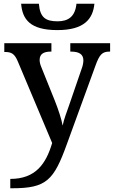

<svg xmlns="http://www.w3.org/2000/svg" viewBox="-20 -767 609 1027"><path d="M287 -606C431 -606 477 -666 485 -747H389C382 -678 345 -653 288 -653C223 -653 194 -674 188 -747H93C100 -664 140 -606 287 -606ZM35 240H46C229 240 268 197 338 3L490 -414C512 -476 527 -491 566 -491H569V-536H356V-491H359C403 -491 426 -477 426 -444C426 -433 423 -415 417 -400L350 -205C339 -173 322 -130 315 -95C310 -126 292 -182 273 -229L201 -408C195 -422 192 -435 192 -446C192 -478 213 -491 252 -491H255V-536H3V-489H6C42 -489 58 -479 75 -439L259 -2C226 109 171 190 35 190Z"/></svg>

Font: Noto Serif Thai Medium
Style: Regular
Weight: 500
Designer: Monotype Design Team
Foundry: Monotype Imaging Inc.
Version: Version 1.901;PS 001.901;hotconv 1.0.88;makeotf.lib2.5.64775